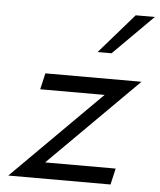

<svg xmlns="http://www.w3.org/2000/svg" viewBox="-52 -777 685 822"><g transform="rotate(5 290.0 -365.5)"><path d="M395 -379.9H118.2L134.3 -449.7H547.4L166.5 -69.8H469.7L453.6 0H14.2ZM498 -731H580.1L409.2 -560.1H349.1Z"/></g></svg>

Font: Glacial Indifference
Style: Italic
Weight: 400
Designer: Alfredo Marco Pradil
Foundry: Alfredo Marco Pradil
Version: Version 1.312